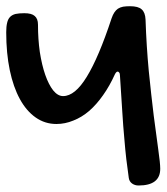

<svg xmlns="http://www.w3.org/2000/svg" viewBox="-44 -565 525 605"><path d="M454.6 -94.7Q448.7 -138.2 440.4 -200.7Q432.6 -264.2 424.8 -341.3Q417.5 -418.5 414.6 -503.4Q413.6 -525.9 402.3 -535.6Q391.6 -545.4 365.7 -545.4Q353 -545.4 343.8 -543.9Q334.5 -542 327.6 -537.6Q321.3 -533.2 316.4 -525.9Q311.5 -518.6 307.6 -507.3Q267.1 -384.3 229.5 -323.2Q192.4 -262.2 154.8 -262.2Q138.2 -262.2 123.5 -280.3Q109.4 -298.3 98.6 -329.1Q87.9 -359.9 81.5 -400.9Q75.7 -441.4 75.7 -487.3Q75.7 -505.9 65.4 -514.6Q55.7 -523.4 32.7 -523.4Q16.1 -523.4 4.9 -521Q-6.3 -518.1 -12.7 -511.2Q-19 -504.4 -21.5 -493.2Q-24.4 -481.4 -24.4 -463.4Q-24.4 -397.5 -13.2 -343.8Q-2 -290.5 18.6 -252.9Q39.1 -215.3 68.4 -194.8Q97.7 -174.3 133.8 -174.3Q161.1 -174.3 187 -185.1Q213.4 -195.3 236.8 -215.3Q260.3 -235.8 280.8 -265.1Q301.3 -293.9 317.9 -330.6Q322.3 -339.4 326.7 -339.4Q329.6 -339.4 331.5 -336.4Q334 -333.5 334 -326.7Q337.9 -261.2 341.3 -213.4Q344.2 -165.5 347.7 -128.9Q350.6 -92.8 354 -63.5Q357.4 -34.2 361.8 -4.4Q363.3 6.8 372.1 13.2Q380.9 19.5 392.6 19.5Q460.9 19.5 460.9 -33.2Q460.9 -50.8 454.6 -94.7Z"/></svg>

Font: Gochi Hand Cyrillic
Style: Regular
Weight: 400
Designer: Juan Pablo del Peral; Denis Ignatov
Foundry: Juan Pablo del Peral; Denis Ignatov
Version: Version 1.00 June 29, 2018, initial release